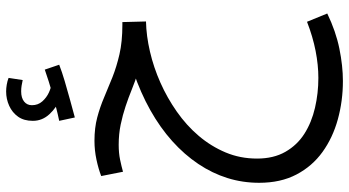

<svg xmlns="http://www.w3.org/2000/svg" viewBox="-276 -468 1138 626"><g transform="rotate(-90 293.0 -155.0)"><path d="M342 394Q277 394 217 377.5Q157 361 110.5 327.5Q64 294 37 242.5Q10 191 10 121Q10 67 25.5 17.5Q41 -32 71.5 -77.5Q102 -123 146 -162.5Q190 -202 247 -234Q304 -266 372 -289L368 -275Q342 -283 315 -294Q288 -305 259.5 -314.5Q231 -324 200 -330.5Q169 -337 134 -337Q107 -337 85.5 -332.5Q64 -328 46 -323L32 -394Q55 -403 85.5 -409.5Q116 -416 147 -416Q189 -416 223 -407Q257 -398 288.5 -384.5Q320 -371 354 -357.5Q388 -344 429 -334.5Q470 -325 525 -325H534L536 -248Q489 -247 437.5 -235Q386 -223 336.5 -201Q287 -179 242 -147.5Q197 -116 163 -76Q129 -36 109 11.5Q89 59 89 114Q89 168 111 206.5Q133 245 170 268.5Q207 292 254.5 303Q302 314 352 314Q394 314 440 305Q486 296 535 277L562 343Q504 371 447.5 382.5Q391 394 342 394ZM223 -480 212 -531Q236 -536 251 -540Q266 -544 285 -549L280 -531Q256 -539 234 -562.5Q212 -586 212 -617Q212 -646 225.5 -665Q239 -684 261 -694Q283 -704 308 -704Q318 -704 330 -702Q342 -700 352 -696L345 -650Q336 -652 327 -653.5Q318 -655 308 -655Q287 -655 275 -645.5Q263 -636 263 -620Q263 -600 275.5 -586Q288 -572 304.5 -564.5Q321 -557 331 -557L293 -551Q318 -558 340 -565Q362 -572 379 -578L395 -531Q372 -522 341.5 -513Q311 -504 280 -495.5Q249 -487 223 -480Z"/></g></svg>

Font: Noto Sans Arabic SemiCondensed
Style: Regular
Weight: 400
Width: 4
Designer: Monotype Design Team, Nadine Chahine, Nizar Qandah and Khaled Hosny
Foundry: Monotype Imaging Inc.
Version: Version 2.012